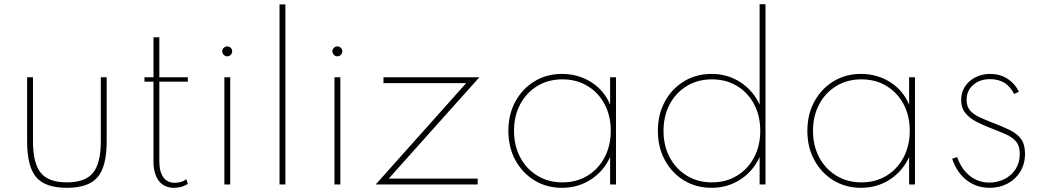

<svg xmlns="http://www.w3.org/2000/svg" viewBox="-20 -881 4990 917"><path d="M299.5 16Q196 16 152.8 -34.8Q109.5 -85.5 109.5 -207V-512H137.5V-207Q137.5 -101 174.8 -55.5Q212 -10 299.5 -10Q387 -10 424.2 -55.5Q461.5 -101 461.5 -207V-512H489.5V-207Q489.5 -85.5 446.2 -34.8Q403 16 299.5 16Z M811 16Q764 16 738.5 -17.2Q713 -50.5 713 -111V-491H670V-512H713V-703H741V-512H877V-491H741V-111Q741 -61 760 -34.5Q779 -8 814.5 -8Q847.5 -8 870 -25L877 -3Q865.5 5.5 847.8 10.8Q830 16 811 16Z M1051.5 0V-512H1079.5V0ZM1065.5 -612Q1059 -612 1053.5 -615.2Q1048 -618.5 1044.8 -624Q1041.5 -629.5 1041.5 -636Q1041.5 -642.5 1044.8 -647.8Q1048 -653 1053.5 -656.2Q1059 -659.5 1065.5 -659.5Q1072 -659.5 1077.2 -656.2Q1082.5 -653 1085.8 -647.8Q1089 -642.5 1089 -636Q1089 -629.5 1085.8 -624Q1082.5 -618.5 1077.2 -615.2Q1072 -612 1065.5 -612Z M1315 0V-860H1343V0Z M1577.5 0V-512H1605.5V0ZM1591.5 -612Q1585 -612 1579.5 -615.2Q1574 -618.5 1570.8 -624Q1567.5 -629.5 1567.5 -636Q1567.5 -642.5 1570.8 -647.8Q1574 -653 1579.5 -656.2Q1585 -659.5 1591.5 -659.5Q1598 -659.5 1603.2 -656.2Q1608.5 -653 1611.8 -647.8Q1615 -642.5 1615 -636Q1615 -629.5 1611.8 -624Q1608.5 -618.5 1603.2 -615.2Q1598 -612 1591.5 -612Z M1774.5 0 2206.5 -484H1811.5V-512H2269.5L1836.5 -28H2261.5V0Z M2664 16Q2591 16 2533 -19.2Q2475 -54.5 2441.5 -116Q2408 -177.5 2408 -256Q2408 -335 2441.5 -396.2Q2475 -457.5 2533 -492.8Q2591 -528 2664 -528Q2741.5 -528 2803.5 -488.8Q2865.5 -449.5 2894 -381V-512H2922V0H2894V-131Q2862.5 -62.5 2801.5 -23.2Q2740.5 16 2664 16ZM2666 -10Q2733.5 -10 2785.5 -41.5Q2837.5 -73 2867.2 -128.8Q2897 -184.5 2897 -256Q2897 -328 2867.5 -383.5Q2838 -439 2785.8 -470.5Q2733.5 -502 2666 -502Q2599 -502 2546.8 -470.5Q2494.5 -439 2464.8 -383.5Q2435 -328 2435 -256Q2435 -184.5 2464.8 -129Q2494.5 -73.5 2546.8 -41.8Q2599 -10 2666 -10Z M3378 16Q3305 16 3247 -19.2Q3189 -54.5 3155.5 -116Q3122 -177.5 3122 -256Q3122 -335 3155.5 -396.2Q3189 -457.5 3247 -492.8Q3305 -528 3378 -528Q3454.5 -528 3515.5 -488.8Q3576.5 -449.5 3608 -381V-861H3636V0H3608V-131Q3576.5 -62.5 3515.5 -23.2Q3454.5 16 3378 16ZM3380 -10Q3447.5 -10 3499.5 -41.5Q3551.5 -73 3581.2 -128.8Q3611 -184.5 3611 -256Q3611 -328 3581.5 -383.5Q3552 -439 3499.8 -470.5Q3447.5 -502 3380 -502Q3313 -502 3260.8 -470.5Q3208.5 -439 3178.8 -383.5Q3149 -328 3149 -256Q3149 -184.5 3178.8 -129Q3208.5 -73.5 3260.8 -41.8Q3313 -10 3380 -10Z M4092 16Q4019 16 3961 -19.2Q3903 -54.5 3869.5 -116Q3836 -177.5 3836 -256Q3836 -335 3869.5 -396.2Q3903 -457.5 3961 -492.8Q4019 -528 4092 -528Q4169.5 -528 4231.5 -488.8Q4293.5 -449.5 4322 -381V-512H4350V0H4322V-131Q4290.5 -62.5 4229.5 -23.2Q4168.5 16 4092 16ZM4094 -10Q4161.5 -10 4213.5 -41.5Q4265.5 -73 4295.2 -128.8Q4325 -184.5 4325 -256Q4325 -328 4295.5 -383.5Q4266 -439 4213.8 -470.5Q4161.5 -502 4094 -502Q4027 -502 3974.8 -470.5Q3922.5 -439 3892.8 -383.5Q3863 -328 3863 -256Q3863 -184.5 3892.8 -129Q3922.5 -73.5 3974.8 -41.8Q4027 -10 4094 -10Z M4706.5 16Q4644 16 4597 -20.2Q4550 -56.5 4527.5 -123L4551.5 -131Q4571 -73.5 4611.8 -41.2Q4652.5 -9 4706 -9Q4744.5 -9 4777.5 -25.8Q4810.5 -42.5 4830.5 -73.2Q4850.5 -104 4850.5 -146Q4850.5 -183 4833.8 -203.8Q4817 -224.5 4785.5 -238.8Q4754 -253 4709.5 -270Q4676 -283 4644 -299.2Q4612 -315.5 4591.2 -340.5Q4570.5 -365.5 4570.5 -404.5Q4570.5 -440 4588.8 -467.8Q4607 -495.5 4638.5 -511.8Q4670 -528 4709.5 -528Q4754.5 -528 4790.2 -505.8Q4826 -483.5 4846.5 -443L4823.5 -432Q4788.5 -503 4709 -503Q4659.5 -503 4628 -475.5Q4596.5 -448 4596.5 -404Q4596.5 -373.5 4612.2 -354.5Q4628 -335.5 4655.5 -322.5Q4683 -309.5 4718 -296Q4766.5 -277.5 4801.8 -260.5Q4837 -243.5 4856.2 -217.8Q4875.5 -192 4875.5 -147Q4875.5 -98 4853 -61.2Q4830.5 -24.5 4792.2 -4.2Q4754 16 4706.5 16Z"/></svg>

Font: Spartan Thin Thin
Style: Regular
Weight: 250
Version: Version 1.004